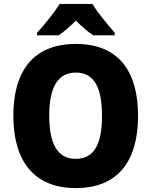

<svg xmlns="http://www.w3.org/2000/svg" viewBox="-20 -949 772 979"><path d="M451 -929H284C258 -886 203 -818 169 -782V-769H279C308 -788 334 -812 367 -844C399 -812 426 -788 456 -769H565V-782C529 -823 479 -883 451 -929ZM684 -358C684 -585 585 -725 367 -725C150 -725 48 -587 48 -359C48 -132 150 10 366 10C585 10 684 -132 684 -358ZM231 -358C231 -498 271 -579 367 -579C462 -579 500 -500 500 -358C500 -217 462 -139 366 -139C272 -139 231 -218 231 -358Z"/></svg>

Font: Noto Sans Bengali SemiCondensed ExtraBold
Style: Regular
Weight: 800
Width: 4
Designer: Joana Ranito - Universal Thirst; Jelle Bosma - Monotype Design Team
Foundry: Universal Thirst ehf.
Version: Version 3.000